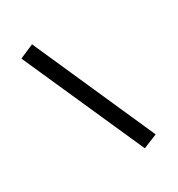

<svg xmlns="http://www.w3.org/2000/svg" viewBox="-173 -826 883 953"><g transform="rotate(-30 268.5 -349.5)"><path d="M460 -19 379 14 71 -678 152 -713Z"/></g></svg>

Font: TypoPRO Titillium Text
Style: 400 wt
Weight: 400
Designer: Accademia di Belle Arti di Urbino and others
Foundry: Accademia di Belle Arti di Urbino and others.
Version: Version 25.000